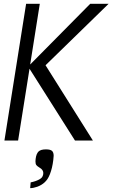

<svg xmlns="http://www.w3.org/2000/svg" viewBox="-20 -745 640 1018"><path d="M188 206.5Q198 201 202.5 195.2Q207 189.5 209 179.5Q209.5 177 209.5 172Q209.5 159.5 198 149.5Q194 146 187 142Q177 136 172.5 130Q168 124 168 110.5L169 97Q172.5 70 184.2 58.5Q196 47 223.5 47Q247 47 255.8 55Q264.5 63 264.5 81Q264.5 86.5 262.5 103.5Q257.5 146 244.5 179Q238.5 194 232 203.8Q225.5 213.5 217 221.5Q201 236.5 178 245Q157 252.5 140 252.5L142.5 222Q168.5 217 188 206.5ZM136.5 -380.5 76 0H3.5L118.5 -725H191L140 -403L458.5 -725H556L221.5 -399L472.5 0H377.5Z"/></svg>

Font: JuliaMono Light
Style: Italic
Weight: 300
Italic angle: -9°
Monospace: yes
Designer: cormullion
Foundry: corm
Version: Version 0.054; ttfautohint (v1.8.4)